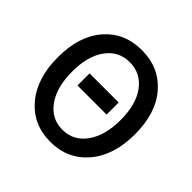

<svg xmlns="http://www.w3.org/2000/svg" viewBox="-188 -933 1129 1129"><g transform="rotate(45 377.0 -368.5)"><path d="M255.9 -335V-435.5H498V-335ZM609.4 -91.3Q520.5 12.7 377 12.7Q233.4 12.7 145 -91.3Q56.6 -195.3 56.6 -371.1Q56.6 -546.9 144.5 -648.4Q232.4 -750 377 -750Q521.5 -750 609.9 -648.4Q698.2 -546.9 698.2 -371.1Q698.2 -195.3 609.4 -91.3ZM175.8 -371.1Q175.8 -241.2 230.5 -164.6Q285.2 -87.9 377 -87.9Q468.8 -87.9 523.9 -165Q579.1 -242.2 579.1 -371.1Q579.1 -500 523.9 -574.7Q468.8 -649.4 377 -649.4Q285.2 -649.4 230.5 -574.7Q175.8 -500 175.8 -371.1Z"/></g></svg>

Font: Gen Shin Gothic Medium
Style: Regular
Weight: 500
Designer: [Source Han Sans]
Ryoko NISHIZUKA  (kana & ideographs); Paul D. Hunt (Latin, Greek & Cyrillic); Wenlong ZHANG  (bopomofo
Version: Version 1.002.20150607